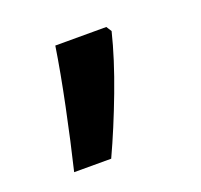

<svg xmlns="http://www.w3.org/2000/svg" viewBox="-59 -181 392 375"><g transform="rotate(-20 136.5 6.5)"><path d="M201 -105Q188 -52 164 11.5Q140 75 115 129H38Q52 71 66 3.5Q80 -64 88 -116H194Z"/></g></svg>

Font: Noto Sans Ethiopic Medium
Style: Regular
Weight: 500
Designer: Monotype Design Team
Foundry: Monotype Imaging Inc.
Version: Version 2.102; ttfautohint (v1.8.4.7-5d5b)